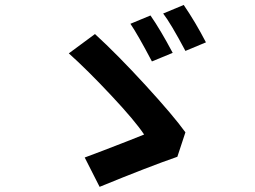

<svg xmlns="http://www.w3.org/2000/svg" viewBox="-20 -763 1017 767"><path d="M581.1 -701.2Q620.1 -645.5 669.9 -551.8L586.9 -517.6Q530.3 -625 501 -668ZM254.9 -549.8 359.4 -627Q449.2 -544.9 561 -422.9Q672.9 -300.8 720.7 -234.4L688.5 -136.7Q573.2 -96.7 377.9 -16.6L318.4 -133.8Q344.7 -143.6 389.6 -160.6Q434.6 -177.7 486.8 -198.2Q539.1 -218.8 555.7 -225.6Q519.5 -280.3 423.8 -382.3Q328.1 -484.4 254.9 -549.8ZM631.8 -709 713.9 -743.2Q760.7 -674.8 802.7 -593.8L720.7 -559.6Q662.1 -669.9 631.8 -709Z"/></svg>

Font: Min Sans Bold
Style: Regular
Weight: 700
Designer: Jinseong-Kim, NotoSansCJK, Nunito
Foundry: Jinseong-Kim
Version: Version 1.400;Glyphs 3.1.2 (3151)